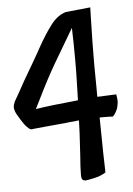

<svg xmlns="http://www.w3.org/2000/svg" viewBox="-50 -684 512 738"><g transform="rotate(-5 206.5 -315.5)"><path d="M345.7 -221.7H325.2L326.2 -155.3L327.1 -86.9L329.1 -9.8Q324.2 -4.9 301.8 3.9Q293 6.8 283.2 8.8Q255.9 14.6 251 14.6Q242.2 14.6 238.3 9.8Q234.4 4.9 234.4 -7.8Q234.4 -36.1 238.3 -83L240.2 -115.2Q244.1 -173.8 245.1 -217.8Q243.2 -216.8 238.3 -216.8Q233.4 -216.8 230.5 -215.8Q205.1 -213.9 192.4 -211.9Q186.5 -211.9 170.9 -210L117.2 -205.1L67.4 -200.2L61.5 -199.2Q55.7 -199.2 51.3 -203.1Q46.9 -207 42 -211.9Q36.1 -216.8 20.5 -241.7Q4.9 -266.6 2.9 -274.4Q0 -282.2 0 -289.1Q0 -298.8 5.9 -311.5Q22.5 -339.8 49.8 -389.6L83 -446.3L109.4 -492.2L119.1 -509.8Q147.5 -560.5 172.9 -593.8Q198.2 -627 230.5 -636.7L326.2 -646.5L325.2 -611.3Q322.3 -502.9 322.3 -425.8L323.2 -335.9V-319.3V-301.8Q340.8 -301.8 349.6 -302.7L396.5 -304.7Q400.4 -286.1 399.4 -272.5L396.5 -256.8Q395.5 -250 391.6 -243.2Q384.8 -228.5 376 -220.7Q367.2 -221.7 345.7 -221.7ZM251 -448.2Q251 -519.5 249 -574.2L213.9 -514.6L172.9 -445.3Q138.7 -386.7 101.6 -310.5L84 -275.4Q147.5 -285.2 231.4 -293Q234.4 -293.9 240.2 -293.9L248 -294.9L250 -371.1Q251 -397.5 251 -448.2Z"/></g></svg>

Font: BKP Parklife Text
Style: Regular
Weight: 400
Designer: Font Diner, Inc.; LA MECHKY PLUS GmbH
Foundry: Font Diner, Inc.; LA MECHKY PLUS GmbH
Version: Version 1.007